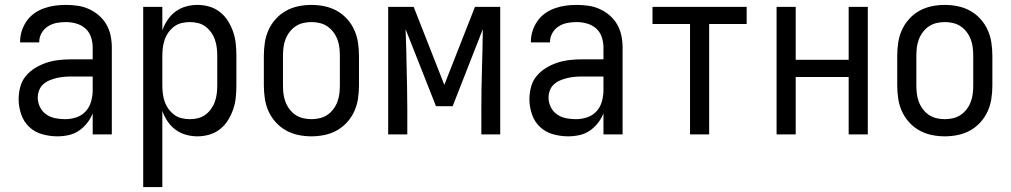

<svg xmlns="http://www.w3.org/2000/svg" viewBox="-20 -548 4123 783"><path d="M214 8Q183 8 152.5 -0.5Q122 -9 99.5 -30Q77 -51 66.5 -81.5Q56 -112 56 -143Q56 -168 62.5 -193Q69 -218 85 -237.5Q101 -257 123 -270.5Q145 -284 169 -292Q193 -300 218 -303Q243 -306 269 -306H358V-355Q358 -376 351 -397Q344 -418 328 -432Q312 -446 291 -452Q270 -458 249 -458Q230 -458 211 -454.5Q192 -451 175.5 -440.5Q159 -430 149.5 -413Q140 -396 140 -377V-375H62V-378Q62 -401 69 -422.5Q76 -444 89 -462.5Q102 -481 120.5 -494Q139 -507 160.5 -514.5Q182 -522 204 -525Q226 -528 249 -528Q273 -528 297 -524.5Q321 -521 343 -511Q365 -501 383.5 -485Q402 -469 414 -448Q426 -427 431 -403Q436 -379 436 -355V0H358V-86Q350 -65 335.5 -46.5Q321 -28 302 -15Q283 -2 260 3Q237 8 214 8ZM246 -62Q269 -62 291.5 -69.5Q314 -77 329.5 -94Q345 -111 351.5 -134Q358 -157 358 -180V-236H269Q254 -236 239 -234.5Q224 -233 209.5 -229.5Q195 -226 181 -220Q167 -214 156 -204Q145 -194 139.5 -179.5Q134 -165 134 -150Q134 -130 143 -111.5Q152 -93 168.5 -81.5Q185 -70 205 -66Q225 -62 246 -62Z M564 215V-520H642V-424Q650 -447 663.5 -467Q677 -487 696 -501Q715 -515 738 -521.5Q761 -528 785 -528Q810 -528 834 -521Q858 -514 877.5 -498.5Q897 -483 910 -462Q923 -441 931 -417.5Q939 -394 941.5 -369.5Q944 -345 944 -320V-200Q944 -175 941.5 -150.5Q939 -126 931 -102.5Q923 -79 910 -58Q897 -37 877.5 -21.5Q858 -6 834 1Q810 8 785 8Q761 8 738 1.5Q715 -5 696 -19Q677 -33 663.5 -53Q650 -73 642 -96V215ZM754 -62Q771 -62 787.5 -66Q804 -70 817.5 -80Q831 -90 841 -104Q851 -118 856.5 -134Q862 -150 864 -166.5Q866 -183 866 -200V-320Q866 -337 864 -353.5Q862 -370 856.5 -386Q851 -402 841 -416Q831 -430 817.5 -440Q804 -450 787.5 -454Q771 -458 754 -458Q737 -458 720.5 -454Q704 -450 690.5 -440Q677 -430 667 -416Q657 -402 651.5 -386Q646 -370 644 -353.5Q642 -337 642 -320V-200Q642 -183 644 -166.5Q646 -150 651.5 -134Q657 -118 667 -104Q677 -90 690.5 -80Q704 -70 720.5 -66Q737 -62 754 -62Z M1250 8Q1223 8 1196.5 2.5Q1170 -3 1146.5 -16Q1123 -29 1104.5 -49.5Q1086 -70 1075 -94.5Q1064 -119 1060 -146Q1056 -173 1056 -200V-320Q1056 -347 1060 -374Q1064 -401 1075 -425.5Q1086 -450 1104.5 -470.5Q1123 -491 1146.5 -504Q1170 -517 1196.5 -522.5Q1223 -528 1250 -528Q1277 -528 1303.5 -522.5Q1330 -517 1353.5 -504Q1377 -491 1395.5 -470.5Q1414 -450 1425 -425.5Q1436 -401 1440 -374Q1444 -347 1444 -320V-200Q1444 -173 1440 -146Q1436 -119 1425 -94.5Q1414 -70 1395.5 -49.5Q1377 -29 1353.5 -16Q1330 -3 1303.5 2.5Q1277 8 1250 8ZM1250 -62Q1267 -62 1284 -66Q1301 -70 1315 -79.5Q1329 -89 1339.5 -103Q1350 -117 1356 -133Q1362 -149 1364 -166Q1366 -183 1366 -200V-320Q1366 -337 1364 -354Q1362 -371 1356 -387Q1350 -403 1339.5 -417Q1329 -431 1315 -440.5Q1301 -450 1284 -454Q1267 -458 1250 -458Q1233 -458 1216 -454Q1199 -450 1185 -440.5Q1171 -431 1160.5 -417Q1150 -403 1144 -387Q1138 -371 1136 -354Q1134 -337 1134 -320V-200Q1134 -183 1136 -166Q1138 -149 1144 -133Q1150 -117 1160.5 -103Q1171 -89 1185 -79.5Q1199 -70 1216 -66Q1233 -62 1250 -62Z M1563 0V-520H1667L1792 -202L1917 -520H2020V0H1943V-104Q1943 -185 1945.5 -266Q1948 -347 1949 -429L1826 -115H1758L1634 -429Q1635 -406 1635.5 -383.5Q1636 -361 1637 -338L1638 -286Q1639 -241 1640 -195.5Q1641 -150 1641 -104V0Z M2297 8Q2266 8 2235.5 -0.5Q2205 -9 2182.5 -30Q2160 -51 2149.5 -81.5Q2139 -112 2139 -143Q2139 -168 2145.5 -193Q2152 -218 2168 -237.5Q2184 -257 2206 -270.5Q2228 -284 2252 -292Q2276 -300 2301 -303Q2326 -306 2352 -306H2441V-355Q2441 -376 2434 -397Q2427 -418 2411 -432Q2395 -446 2374 -452Q2353 -458 2332 -458Q2313 -458 2294 -454.5Q2275 -451 2258.5 -440.5Q2242 -430 2232.5 -413Q2223 -396 2223 -377V-375H2145V-378Q2145 -401 2152 -422.5Q2159 -444 2172 -462.5Q2185 -481 2203.5 -494Q2222 -507 2243.5 -514.5Q2265 -522 2287 -525Q2309 -528 2332 -528Q2356 -528 2380 -524.5Q2404 -521 2426 -511Q2448 -501 2466.5 -485Q2485 -469 2497 -448Q2509 -427 2514 -403Q2519 -379 2519 -355V0H2441V-86Q2433 -65 2418.5 -46.5Q2404 -28 2385 -15Q2366 -2 2343 3Q2320 8 2297 8ZM2329 -62Q2352 -62 2374.5 -69.5Q2397 -77 2412.5 -94Q2428 -111 2434.5 -134Q2441 -157 2441 -180V-236H2352Q2337 -236 2322 -234.5Q2307 -233 2292.5 -229.5Q2278 -226 2264 -220Q2250 -214 2239 -204Q2228 -194 2222.5 -179.5Q2217 -165 2217 -150Q2217 -130 2226 -111.5Q2235 -93 2251.5 -81.5Q2268 -70 2288 -66Q2308 -62 2329 -62Z M2794 0V-450H2641V-520H3025V-450H2872V0Z M3147 0V-520H3225V-304H3441V-520H3519V0H3441V-234H3225V0Z M3833 8Q3806 8 3779.5 2.5Q3753 -3 3729.5 -16Q3706 -29 3687.5 -49.5Q3669 -70 3658 -94.5Q3647 -119 3643 -146Q3639 -173 3639 -200V-320Q3639 -347 3643 -374Q3647 -401 3658 -425.5Q3669 -450 3687.5 -470.5Q3706 -491 3729.5 -504Q3753 -517 3779.5 -522.5Q3806 -528 3833 -528Q3860 -528 3886.5 -522.5Q3913 -517 3936.5 -504Q3960 -491 3978.5 -470.5Q3997 -450 4008 -425.5Q4019 -401 4023 -374Q4027 -347 4027 -320V-200Q4027 -173 4023 -146Q4019 -119 4008 -94.5Q3997 -70 3978.5 -49.5Q3960 -29 3936.5 -16Q3913 -3 3886.5 2.5Q3860 8 3833 8ZM3833 -62Q3850 -62 3867 -66Q3884 -70 3898 -79.5Q3912 -89 3922.5 -103Q3933 -117 3939 -133Q3945 -149 3947 -166Q3949 -183 3949 -200V-320Q3949 -337 3947 -354Q3945 -371 3939 -387Q3933 -403 3922.5 -417Q3912 -431 3898 -440.5Q3884 -450 3867 -454Q3850 -458 3833 -458Q3816 -458 3799 -454Q3782 -450 3768 -440.5Q3754 -431 3743.5 -417Q3733 -403 3727 -387Q3721 -371 3719 -354Q3717 -337 3717 -320V-200Q3717 -183 3719 -166Q3721 -149 3727 -133Q3733 -117 3743.5 -103Q3754 -89 3768 -79.5Q3782 -70 3799 -66Q3816 -62 3833 -62Z"/></svg>

Font: Huly
Style: Regular
Weight: 400
Designer: Belleve Invis
Foundry: Belleve Invis
Version: Version 33.2.5; ttfautohint (v1.8.4)